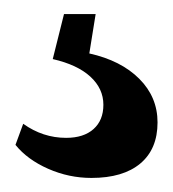

<svg xmlns="http://www.w3.org/2000/svg" viewBox="-20 -34 246 273"><path d="M2 172 13 142Q41 162 74 162Q99 162 113 149.5Q127 137 127 115Q127 92 108.5 75Q90 58 55 50L71 -14H116L107 42Q152 52 178 78Q204 104 204 140Q204 178 179.5 198.5Q155 219 110 219Q78 219 48.5 206Q19 193 2 172Z"/></svg>

Font: Mirza SemiBold
Style: Regular
Weight: 600
Designer: Arabic design by Kourosh Beigpour, Latin design by Eduardo Tunni, engineering by Lasse Fister
Version: Version 1.0010g